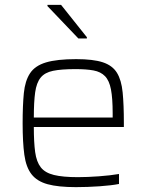

<svg xmlns="http://www.w3.org/2000/svg" viewBox="-20 -761 601 789"><path d="M292 8Q219 8 175.5 -4Q132 -16 109.5 -45Q87 -74 80 -125Q73 -176 73 -254Q73 -328 78 -378.5Q83 -429 103.5 -460Q124 -491 169 -504.5Q214 -518 293 -518Q363 -518 402.5 -505Q442 -492 460.5 -462Q479 -432 484 -381.5Q489 -331 489 -256V-239H119Q119 -176 124.5 -136Q130 -96 147.5 -73.5Q165 -51 201.5 -42Q238 -33 300 -33Q339 -33 386.5 -36.5Q434 -40 469 -46V-5Q439 1 389.5 4.5Q340 8 292 8ZM119 -278H443V-296Q443 -357 436 -393.5Q429 -430 411.5 -448Q394 -466 364.5 -471.5Q335 -477 290 -477Q232 -477 198 -470Q164 -463 147 -442Q130 -421 124.5 -381.5Q119 -342 119 -278ZM302 -603 175 -736V-741H231L337 -608V-603Z"/></svg>

Font: Saira ExtraLight
Style: Regular
Weight: 200
Designer: Hector Gatti with collaboration of the Omnibus-Type team
Foundry: Omnibus-Type
Version: Version 1.100; ttfautohint (v1.8.3)